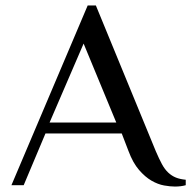

<svg xmlns="http://www.w3.org/2000/svg" viewBox="-20 -680 702 705"><path d="M662 0Q645 5 622 5Q605 5 582.5 1Q560 -3 536.5 -16.5Q513 -30 490.5 -56Q468 -82 452 -125L427 -190H147L67 0H22L302 -660H332L552 -125Q564 -97 574.5 -77.5Q585 -58 598 -46Q611 -34 626 -28Q641 -22 662 -20ZM162 -230H407L287 -520Z"/></svg>

Font: Philosopher
Style: Regular
Weight: 400
Designer: Jovanny Lemonad
Foundry: Jovanny Lemonad
Version: Version 1.000